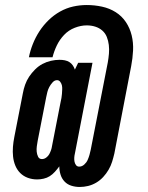

<svg xmlns="http://www.w3.org/2000/svg" viewBox="-20 -702 590 764"><path d="M297 42Q280 42 264 37Q248 32 237 20.5Q226 9 221 -7Q216 -23 216 -40Q208 -29 198.5 -18.5Q189 -8 178 -1Q167 6 153.5 9Q140 12 128 12Q108 12 90.5 5.5Q73 -1 60.5 -13.5Q48 -26 41 -43Q34 -60 32 -79Q30 -98 31.5 -117.5Q33 -137 37 -157L71 -331Q74 -348 80 -365Q86 -382 96 -397Q106 -412 119.5 -425.5Q133 -439 149 -447.5Q165 -456 182.5 -460Q200 -464 217 -464Q228 -464 238 -462Q248 -460 256 -455Q264 -450 269.5 -442Q275 -434 278 -425L291 -452H348L278 -91Q276 -83 275.5 -74.5Q275 -66 276.5 -58.5Q278 -51 282.5 -45Q287 -39 295 -39Q306 -39 315 -47Q324 -55 328.5 -65Q333 -75 336 -85.5Q339 -96 341 -106L409 -454Q412 -471 413.5 -488.5Q415 -506 413 -523Q411 -540 405 -555Q399 -570 387 -580.5Q375 -591 359 -596Q343 -601 325 -601Q302 -601 277.5 -591.5Q253 -582 235 -563Q217 -544 206 -521Q195 -498 189 -474H95Q100 -500 110.5 -526.5Q121 -553 136.5 -577Q152 -601 173 -621.5Q194 -642 219 -656Q244 -670 271 -676Q298 -682 325 -682Q356 -682 386 -675.5Q416 -669 440.5 -653.5Q465 -638 481 -614Q497 -590 504 -561Q511 -532 509.5 -501Q508 -470 502 -439L435 -91Q431 -74 426 -58Q421 -42 412 -26.5Q403 -11 390.5 2.5Q378 16 362.5 25Q347 34 330.5 38Q314 42 297 42ZM147 -69Q156 -69 164 -75Q172 -81 176 -88.5Q180 -96 183 -104.5Q186 -113 187 -121L221 -295Q223 -304 224.5 -312Q226 -320 226.5 -328.5Q227 -337 227.5 -345.5Q228 -354 226.5 -361.5Q225 -369 220 -376Q215 -383 207 -383Q197 -383 189 -374Q181 -365 176 -355.5Q171 -346 168.5 -336Q166 -326 164 -316L130 -142Q128 -131 126.5 -120Q125 -109 126 -98.5Q127 -88 131.5 -78.5Q136 -69 147 -69Z"/></svg>

Font: Lode
Style: Bold Italic
Weight: 700
Italic angle: -11°
Monospace: yes
Designer: Belleve Invis
Foundry: Belleve Invis
Version: Version 29.2.0; ttfautohint (v1.8.3)